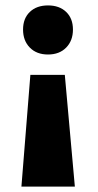

<svg xmlns="http://www.w3.org/2000/svg" viewBox="-20 -493 361 708"><path d="M219 -217 256 195H59L92 -217ZM157 -473Q199 -473 224 -449Q249 -425 249 -384Q249 -343 224 -317.5Q199 -292 157 -292Q115 -292 90 -317.5Q65 -343 65 -384Q65 -425 90 -449Q115 -473 157 -473Z"/></svg>

Font: Ysabeau Infant Black
Style: Regular
Weight: 900
Designer: Christian Thalmann (Catharsis Fonts)
Version: Version 2.001;gftools[0.9.30]; featfreeze: ss01,ss02,lnum